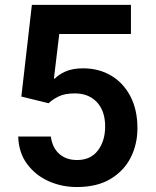

<svg xmlns="http://www.w3.org/2000/svg" viewBox="-20 -747 631 777"><path d="M176.8 -329.2 66.4 -356.2 109 -727.3H509.9V-609.4H219.8L198.2 -429H202.1Q215.2 -443.9 244 -457.2Q272.7 -470.5 316.1 -470.5Q380 -470.5 429.7 -441.1Q479.4 -411.6 507.8 -357.1Q536.2 -302.6 536.2 -228Q536.2 -163.7 509.1 -109.7Q481.9 -55.8 427.4 -22.9Q372.9 9.9 290.8 9.9Q230.1 9.9 176.8 -13.8Q123.6 -37.6 89.7 -83.3Q55.8 -128.9 53.6 -194.6H185.7Q191.8 -149.1 219.8 -124.3Q247.9 -99.4 291.9 -99.4Q346.9 -99.4 376.2 -138.1Q405.5 -176.8 405.5 -235.1Q405.5 -297.9 372.2 -333.5Q338.8 -369 283 -369Q242.2 -369 217.3 -356.7Q192.5 -344.5 176.8 -329.2Z"/></svg>

Font: Interface
Style: Bold
Weight: 700
Designer: Rasmus Andersson
Foundry: rsms
Version: Version 1.8